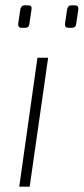

<svg xmlns="http://www.w3.org/2000/svg" viewBox="-20 -698 313 718"><path d="M72 -678H86Q100 -678 98 -663L90 -610Q89 -594 74 -594H61Q47 -594 48 -609L56 -663Q59 -678 72 -678ZM247 -678H261Q274 -678 273 -663L265 -610Q264 -594 248 -594H236Q222 -594 223 -609L231 -663Q234 -678 247 -678ZM91 0H52L120 -482H160Z"/></svg>

Font: Exo 2.0 Extra Light
Style: Italic
Weight: 250
Italic angle: -8°
Designer: Natanael Gama
Version: Version 1.001;PS 001.001;hotconv 1.0.70;makeotf.lib2.5.58329